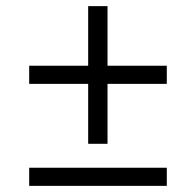

<svg xmlns="http://www.w3.org/2000/svg" viewBox="-20 -647 637 625"><path d="M283 -433 267 -417V-627H330V-417L314 -433H523V-374H314L330 -390V-179H267V-390L283 -374H75V-433ZM523 -101V-42H75V-101Z"/></svg>

Font: Pack4
Style: Regular
Weight: 400
Version: Version 2.002